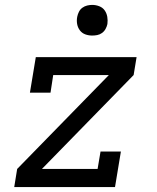

<svg xmlns="http://www.w3.org/2000/svg" viewBox="-20 -763 640 783"><path d="M38 0 50 -74 424 -457H197L186 -385H102L126 -530H537L525 -457L151 -74H378L390 -145H473L449 0ZM356 -618Q341 -618 327.5 -623Q314 -628 305.5 -639.5Q297 -651 294.5 -665.5Q292 -680 295 -695Q297 -705 302 -715Q307 -725 316 -731.5Q325 -738 335.5 -740.5Q346 -743 356 -743Q371 -743 385 -737.5Q399 -732 407 -720.5Q415 -709 417.5 -694.5Q420 -680 418 -665Q416 -655 410.5 -645Q405 -635 396 -628.5Q387 -622 376.5 -620Q366 -618 356 -618Z"/></svg>

Font: Iosevka Slab Extended Oblique
Style: Regular
Weight: 400
Width: 7
Italic angle: -9°
Monospace: yes
Designer: Belleve Invis
Foundry: Belleve Invis
Version: Version 11.1.0; ttfautohint (v1.8.3)